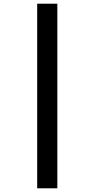

<svg xmlns="http://www.w3.org/2000/svg" viewBox="-20 -852 512 1038"><path d="M290 -832H181V166H290Z"/></svg>

Font: Noto Sans Oriya Cond Bold
Style: Bold
Weight: 700
Width: 3
Designer: Amélie Bonet and Sol Matas
Foundry: Google LLC
Version: Version 2.006